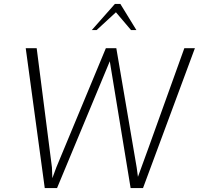

<svg xmlns="http://www.w3.org/2000/svg" viewBox="-20 -956 1035 976"><path d="M446.8 -803.2 564 -936H591.8L673.3 -803.2H646L569.3 -893.6L471.2 -803.2ZM207.5 0 110.8 -710.9H166.5L244.1 -104.5L246.1 -50.3L266.1 -104.5L518.1 -710.9H571.3L674.8 -104.5L681.2 -57.1Q726.6 -180.2 808.1 -408.2Q889.6 -636.2 917 -710.9H970.7L707 0H644L538.1 -644.5L270 0Z"/></svg>

Font: Muli
Style: ExtraLightItalic
Weight: 200
Italic angle: -7°
Designer: Vernon Adams
Foundry: newtypography
Version: Version 2.0; ttfautohint (v1.00rc1.2-2d82) -l 8 -r 50 -G 200